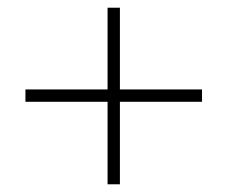

<svg xmlns="http://www.w3.org/2000/svg" viewBox="-20 -478 590 498"><path d="M504 -214H291V0H259V-214H46V-246H259V-458H291V-246H504Z"/></svg>

Font: Ysabeau Light
Style: Regular
Weight: 300
Designer: Christian Thalmann (Catharsis Fonts)
Version: Version 0.003